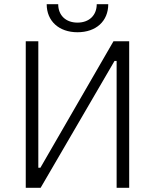

<svg xmlns="http://www.w3.org/2000/svg" viewBox="-20 -897 740 917"><path d="M203 -877C203 -796 262 -743 350 -743C439 -743 497 -796 497 -877H442C442 -824 406 -789 350 -789C294 -789 258 -824 258 -877ZM103 0H174L527 -606H537V0H597V-700H522L173 -96H163V-700H103Z"/></svg>

Font: Fixel Text Light
Style: Regular
Weight: 300
Width: 4
Designer: AlfaBravo + MacPaw
Foundry: Kyrylo Tkachov, Marchela Mozhyna, Serhii Makarenko, Maria Weinstein, Zakhar Kryvoshyya
Version: Version 1.211